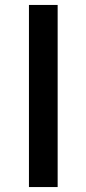

<svg xmlns="http://www.w3.org/2000/svg" viewBox="-20 -756 349 776"><path d="M97 0H213V-736H97Z"/></svg>

Font: Spoqa Han Sans Neo Medium
Style: Regular
Weight: 500
Designer: [Spoqa Han Sans Neo] Dong-huui Kim  Younghwa Kang  Yujin Lee  [Noto Sans] Ryoko NISHIZUKA  (kana & ideographs); Paul D. 
Foundry: Spoqa (http://www.spoqa-han-sans.com)
Version: Version 1.000